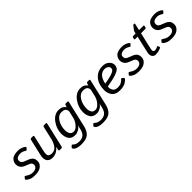

<svg xmlns="http://www.w3.org/2000/svg" viewBox="241 -1938 3427 3427"><g transform="rotate(-45 1954.0 -225.0)"><path d="M13.7 -49.8Q-0.5 -64.9 9.8 -76.7L34.2 -105.5Q44.4 -117.2 65.9 -101.1Q93.8 -80.1 125.7 -67.6Q157.7 -55.2 192.9 -55.2Q219.2 -55.2 245.4 -62.3Q271.5 -69.3 288.6 -90.3Q305.7 -111.3 305.7 -132.3Q305.7 -153.3 299.6 -168Q293.5 -182.6 278.3 -192.9Q263.2 -203.1 248 -209Q227.5 -216.8 200.9 -227.5Q174.3 -238.3 151.4 -249Q128.9 -259.8 111.3 -279.8Q93.8 -299.8 85.4 -323.5Q77.1 -347.2 77.1 -374Q77.1 -414.1 101.6 -452.4Q126 -490.7 172.1 -505.9Q218.3 -521 272.5 -521Q319.3 -521 356.9 -507.6Q394.5 -494.1 420.9 -472.2Q435.5 -460 422.9 -445.8L398.4 -418.5Q389.2 -408.2 367.2 -423.8Q347.7 -437.5 322.3 -446.3Q296.9 -455.1 270 -455.1Q246.6 -455.1 220.5 -448.2Q194.3 -441.4 178.7 -423.8Q163.1 -406.2 163.1 -381.8Q163.1 -364.3 168 -349.6Q172.9 -335 185.3 -325Q197.8 -314.9 211.9 -308.6Q237.3 -296.9 261 -288.6Q284.7 -280.3 304.2 -271.5Q338.4 -256.8 359.9 -237.3Q381.3 -217.8 388.9 -193.8Q396.5 -169.9 396.5 -142.1Q396.5 -87.9 362.5 -52.2Q328.6 -16.6 285.2 -4.2Q241.7 8.3 185.5 8.3Q115.7 8.3 74 -11Q32.2 -30.3 13.7 -49.8Z M508.3 -178.7 580.6 -490.7Q585.4 -512.7 607.4 -512.7H649.4Q671.4 -512.7 666.5 -490.7L600.1 -202.1Q578.1 -106 601.6 -80.6Q625 -55.2 676.3 -55.2Q748 -55.2 788.6 -112.1Q829.1 -168.9 846.2 -242.2L903.8 -490.7Q908.7 -512.7 930.7 -512.7H972.7Q994.6 -512.7 989.7 -490.7L881.3 -22Q876.5 0 854.5 0H813.5Q791.5 0 796.4 -22L810.1 -80.6H808.1Q779.3 -44.9 732.7 -18.3Q686 8.3 629.9 8.3Q551.8 8.3 520 -41.7Q488.3 -91.8 508.3 -178.7Z M1038.6 -185.1Q1038.6 -309.6 1117.2 -415.3Q1195.8 -521 1302.2 -521Q1356.4 -521 1386.7 -504.6Q1417 -488.3 1441.9 -455.1H1442.9L1454.1 -490.7Q1460.9 -512.7 1478 -512.7H1519Q1541 -512.7 1536.1 -490.7L1421.9 3.9Q1398.9 104 1343.8 153.8Q1288.6 203.6 1162.1 203.6Q1096.2 203.6 1054.2 187.7Q1012.2 171.9 996.6 145.5Q986.3 128.4 998.5 116.2L1022.9 92.8Q1035.2 80.6 1050.3 96.7Q1068.8 116.2 1097.2 128.2Q1125.5 140.1 1177.2 140.1Q1237.8 140.1 1279.1 107.2Q1320.3 74.2 1338.4 -5.4L1348.6 -50.8Q1351.6 -64 1356.4 -80.6H1355.5Q1334 -42 1288.6 -16.8Q1243.2 8.3 1204.1 8.3Q1111.3 8.3 1075 -48.6Q1038.6 -105.5 1038.6 -185.1ZM1129.4 -181.6Q1129.4 -130.9 1151.4 -93Q1173.3 -55.2 1228.5 -55.2Q1276.4 -55.2 1325.9 -112.5Q1375.5 -169.9 1390.6 -234.4L1422.4 -371.1Q1417.5 -419.9 1390.6 -438.7Q1363.8 -457.5 1309.1 -457.5Q1234.9 -457.5 1182.1 -374.8Q1129.4 -292 1129.4 -181.6Z M1585 -185.1Q1585 -309.6 1663.6 -415.3Q1742.2 -521 1848.6 -521Q1902.8 -521 1933.1 -504.6Q1963.4 -488.3 1988.3 -455.1H1989.3L2000.5 -490.7Q2007.3 -512.7 2024.4 -512.7H2065.4Q2087.4 -512.7 2082.5 -490.7L1968.3 3.9Q1945.3 104 1890.1 153.8Q1835 203.6 1708.5 203.6Q1642.6 203.6 1600.6 187.7Q1558.6 171.9 1543 145.5Q1532.7 128.4 1544.9 116.2L1569.3 92.8Q1581.5 80.6 1596.7 96.7Q1615.2 116.2 1643.6 128.2Q1671.9 140.1 1723.6 140.1Q1784.2 140.1 1825.4 107.2Q1866.7 74.2 1884.8 -5.4L1895 -50.8Q1897.9 -64 1902.8 -80.6H1901.9Q1880.4 -42 1835 -16.8Q1789.6 8.3 1750.5 8.3Q1657.7 8.3 1621.3 -48.6Q1585 -105.5 1585 -185.1ZM1675.8 -181.6Q1675.8 -130.9 1697.8 -93Q1719.7 -55.2 1774.9 -55.2Q1822.8 -55.2 1872.3 -112.5Q1921.9 -169.9 1937 -234.4L1968.8 -371.1Q1963.9 -419.9 1937 -438.7Q1910.2 -457.5 1855.5 -457.5Q1781.2 -457.5 1728.5 -374.8Q1675.8 -292 1675.8 -181.6Z M2130.4 -193.4Q2130.4 -339.8 2206.8 -430.4Q2283.2 -521 2415.5 -521Q2491.2 -521 2537.8 -477.8Q2584.5 -434.6 2584.5 -379.9Q2584.5 -307.6 2515.4 -273.4Q2446.3 -239.3 2344.2 -218.8L2224.1 -194.8Q2221.2 -176.3 2221.2 -175.3Q2221.2 -127 2247.6 -91.3Q2273.9 -55.7 2339.8 -55.7Q2396 -55.7 2430.2 -76.2Q2464.4 -96.7 2476.6 -113.3Q2493.7 -136.2 2507.3 -123.5L2536.1 -98.6Q2545.4 -90.3 2533.2 -71.3Q2522 -53.7 2472.7 -22.7Q2423.3 8.3 2328.1 8.3Q2224.1 8.3 2177.2 -52Q2130.4 -112.3 2130.4 -193.4ZM2226.6 -262.7 2326.7 -282.2Q2395 -295.4 2446.8 -318.6Q2498.5 -341.8 2498.5 -383.8Q2498.5 -417 2468.5 -437.3Q2438.5 -457.5 2399.4 -457.5Q2340.3 -457.5 2294.2 -412.6Q2248 -367.7 2226.6 -262.7Z M2637.2 -49.8Q2623 -64.9 2633.3 -76.7L2657.7 -105.5Q2668 -117.2 2689.5 -101.1Q2717.3 -80.1 2749.3 -67.6Q2781.2 -55.2 2816.4 -55.2Q2842.8 -55.2 2868.9 -62.3Q2895 -69.3 2912.1 -90.3Q2929.2 -111.3 2929.2 -132.3Q2929.2 -153.3 2923.1 -168Q2917 -182.6 2901.9 -192.9Q2886.7 -203.1 2871.6 -209Q2851.1 -216.8 2824.5 -227.5Q2797.9 -238.3 2774.9 -249Q2752.4 -259.8 2734.9 -279.8Q2717.3 -299.8 2709 -323.5Q2700.7 -347.2 2700.7 -374Q2700.7 -414.1 2725.1 -452.4Q2749.5 -490.7 2795.7 -505.9Q2841.8 -521 2896 -521Q2942.9 -521 2980.5 -507.6Q3018.1 -494.1 3044.4 -472.2Q3059.1 -460 3046.4 -445.8L3022 -418.5Q3012.7 -408.2 2990.7 -423.8Q2971.2 -437.5 2945.8 -446.3Q2920.4 -455.1 2893.6 -455.1Q2870.1 -455.1 2844 -448.2Q2817.9 -441.4 2802.2 -423.8Q2786.6 -406.2 2786.6 -381.8Q2786.6 -364.3 2791.5 -349.6Q2796.4 -335 2808.8 -325Q2821.3 -314.9 2835.4 -308.6Q2860.8 -296.9 2884.5 -288.6Q2908.2 -280.3 2927.7 -271.5Q2961.9 -256.8 2983.4 -237.3Q3004.9 -217.8 3012.5 -193.8Q3020 -169.9 3020 -142.1Q3020 -87.9 2986.1 -52.2Q2952.1 -16.6 2908.7 -4.2Q2865.2 8.3 2809.1 8.3Q2739.3 8.3 2697.5 -11Q2655.8 -30.3 2637.2 -49.8Z M3170.4 -448.2Q3148.4 -448.2 3152.3 -465.3L3159.2 -495.6Q3163.1 -512.7 3185.1 -512.7H3242.7L3252.9 -556.6Q3255.4 -565.9 3262.2 -575.2L3310.5 -637.2Q3323.7 -654.3 3329.6 -654.3H3346.7Q3361.3 -654.3 3357.4 -637.2L3328.6 -512.7H3432.6Q3454.6 -512.7 3450.7 -495.6L3443.8 -465.3Q3439.9 -448.2 3418 -448.2H3314L3242.2 -137.2Q3230.5 -85.9 3242.4 -70.6Q3254.4 -55.2 3271.5 -55.2Q3293.9 -55.2 3317.9 -63.7Q3341.8 -72.3 3350.1 -77.6Q3360.8 -84.5 3364.3 -74.7L3377 -39.6Q3379.9 -30.8 3371.6 -25.4Q3351.6 -12.7 3313.2 -2.2Q3274.9 8.3 3231.4 8.3Q3188.5 8.3 3163.8 -28.3Q3139.2 -64.9 3154.8 -131.8L3228 -448.2Z M3464.4 -49.8Q3450.2 -64.9 3460.4 -76.7L3484.9 -105.5Q3495.1 -117.2 3516.6 -101.1Q3544.4 -80.1 3576.4 -67.6Q3608.4 -55.2 3643.6 -55.2Q3669.9 -55.2 3696 -62.3Q3722.2 -69.3 3739.3 -90.3Q3756.3 -111.3 3756.3 -132.3Q3756.3 -153.3 3750.2 -168Q3744.1 -182.6 3729 -192.9Q3713.9 -203.1 3698.7 -209Q3678.2 -216.8 3651.6 -227.5Q3625 -238.3 3602.1 -249Q3579.6 -259.8 3562 -279.8Q3544.4 -299.8 3536.1 -323.5Q3527.8 -347.2 3527.8 -374Q3527.8 -414.1 3552.2 -452.4Q3576.7 -490.7 3622.8 -505.9Q3668.9 -521 3723.1 -521Q3770 -521 3807.6 -507.6Q3845.2 -494.1 3871.6 -472.2Q3886.2 -460 3873.5 -445.8L3849.1 -418.5Q3839.8 -408.2 3817.9 -423.8Q3798.3 -437.5 3772.9 -446.3Q3747.6 -455.1 3720.7 -455.1Q3697.3 -455.1 3671.1 -448.2Q3645 -441.4 3629.4 -423.8Q3613.8 -406.2 3613.8 -381.8Q3613.8 -364.3 3618.7 -349.6Q3623.5 -335 3636 -325Q3648.4 -314.9 3662.6 -308.6Q3688 -296.9 3711.7 -288.6Q3735.4 -280.3 3754.9 -271.5Q3789.1 -256.8 3810.5 -237.3Q3832 -217.8 3839.6 -193.8Q3847.2 -169.9 3847.2 -142.1Q3847.2 -87.9 3813.2 -52.2Q3779.3 -16.6 3735.8 -4.2Q3692.4 8.3 3636.2 8.3Q3566.4 8.3 3524.7 -11Q3482.9 -30.3 3464.4 -49.8Z"/></g></svg>

Font: Istok
Style: Italic
Weight: 500
Italic angle: -13°
Designer: Andrey V. Panov
Foundry: Andrey V. Panov
Version: Version 1.0.3